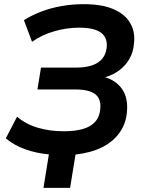

<svg xmlns="http://www.w3.org/2000/svg" viewBox="-20 -735 705 923"><path d="M189 168 215 7Q155 2 101 -17.5Q47 -37 8 -70L62 -174Q104 -138 161.5 -121Q219 -104 286 -104Q339 -104 377 -114.5Q415 -125 437 -149Q459 -173 462 -211Q467 -259 438 -282Q409 -305 341 -305H160L177 -410H344Q414 -410 451 -434.5Q488 -459 493 -508Q496 -539 482.5 -560Q469 -581 439 -591.5Q409 -602 360 -602Q302 -602 242 -585Q182 -568 134 -534L95 -638Q133 -662 179 -679.5Q225 -697 277 -706Q329 -715 382 -715Q470 -715 525.5 -691Q581 -667 606 -624Q631 -581 624 -525Q621 -485 602.5 -452.5Q584 -420 553.5 -397Q523 -374 480 -362L481 -365Q538 -349 567.5 -306Q597 -263 590 -194Q585 -140 555 -97.5Q525 -55 472.5 -28Q420 -1 343 8L317 168Z"/></svg>

Font: Nunito Sans 8pt
Style: Bold Italic
Weight: 700
Italic angle: -9°
Version: Version 3.101;gftools[0.9.27]